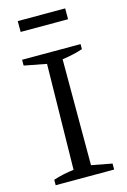

<svg xmlns="http://www.w3.org/2000/svg" viewBox="-127 -899 632 958"><g transform="rotate(-15 189.5 -420.0)"><path d="M37 0V-28Q64 -37 90.5 -42.5Q117 -48 143 -51L152 -596L37 -618V-648H339V-622Q315 -614 288.5 -608Q262 -602 233 -598V-51L339 -31V0ZM66 -784V-840H311V-784Z"/></g></svg>

Font: Piazzolla SC
Style: Regular
Weight: 400
Designer: Juan Pablo del Peral
Foundry: Huerta Tipografica
Version: Version 1.330